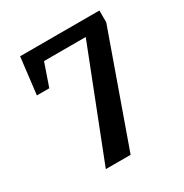

<svg xmlns="http://www.w3.org/2000/svg" viewBox="-168 -863 957 997"><g transform="rotate(-30 310.0 -365.0)"><path d="M441.6 -664.3 478.6 -646.3H155.4L192 -667.9L137.5 -510.4H63.2L89.4 -730H564.8V-658.8L330.5 0H181.8Z"/></g></svg>

Font: Monaspace Xenon Var
Style: Regular
Weight: 400
Designer: Riley Cran and the Lettermatic Team
Version: Version 1.000 (Monaspace Xenon Var)